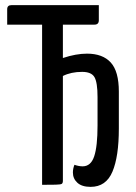

<svg xmlns="http://www.w3.org/2000/svg" viewBox="-20 -720 530 748"><path d="M348 -624H225V-494Q276 -511 319 -511Q380 -511 411.5 -476.5Q443 -442 443 -363V-219Q443 -110 418 -51Q393 8 333 8Q299 8 281.5 -8Q264 -24 264 -48Q264 -63 270 -78Q287 -72 302 -72Q334 -72 347 -111Q360 -150 360 -231V-342Q360 -399 348 -419.5Q336 -440 300 -440Q257 -440 225 -424V-16Q225 -7 221 -4Q217 -1 197 -0.5Q177 0 144 0V-624H8V-684Q8 -700 25 -700H365V-641Q365 -624 348 -624Z"/></svg>

Font: Yanone Kaffeesatz
Style: Regular
Weight: 400
Designer: Yanone (Cyrillic: Daniel Pouzeot & Huerta Tipografica)
Foundry: Yanone
Version: Version 1.100;PS 001.100;hotconv 1.0.70;makeotf.lib2.5.58329